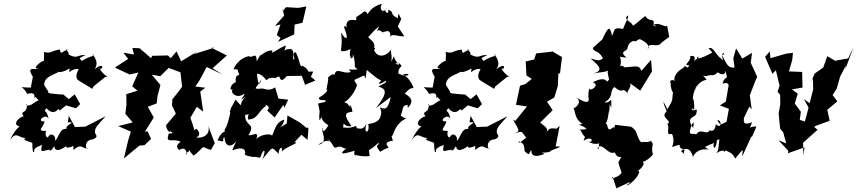

<svg xmlns="http://www.w3.org/2000/svg" viewBox="-20 -825 4670 1046"><path d="M306 -223 340 -251 394 -235 417 -258 387 -311 355 -285 325 -310C307 -310 248 -316 245 -318C236 -345 243 -321 220 -364C223 -403 255 -411 296 -431C254 -430 304 -412 309 -458C281 -438 295 -415 360 -452C352 -408 360 -454 409 -449C367 -374 445 -381 412 -384L483 -341L489 -354L555 -407C588 -400 529 -418 520 -464C531 -419 563 -501 494 -447C523 -482 492 -522 479 -532C510 -515 479 -528 426 -493C413 -509 404 -505 446 -525C399 -528 404 -501 354 -528C355 -560 313 -552 352 -555C314 -546 313 -521 306 -555C253 -548 261 -531 219 -542C223 -518 217 -502 220 -493C213 -499 144 -446 191 -452C175 -440 119 -471 159 -407L148 -348C73 -347 100 -365 129 -313C129 -313 178 -332 166 -288C177 -309 168 -289 219 -259C209 -289 200 -289 153 -256C124 -242 120 -255 126 -261C133 -200 83 -227 109 -191C80 -188 35 -135 104 -135C106 -154 68 -134 35 -64C72 -111 76 -75 119 -73C95 -61 142 -55 156 -46C156 -8 160 15 167 -1C158 -22 215 -36 209 -35C196 19 214 -10 264 -10C240 -15 251 16 275 -29C279 -7 292 6 344 -31C336 -26 337 -11 380 -30V-8C427 -47 421 -16 460 -15C447 -5 434 -63 486 -66C518 -79 503 -89 498 -100C492 -130 519 -149 556 -192L445 -135L388 -133L355 -194L349 -159C405 -160 333 -147 342 -122C304 -131 296 -60 278 -59C290 -75 261 -113 242 -78C239 -72 222 -83 231 -112C176 -110 216 -129 223 -164C174 -159 227 -212 245 -178C231 -242 212 -204 233 -236C278 -183 304 -247 300 -229Z M1022 9C1037 19 1025 32 1050 11C1104 -36 1068 -27 1129 -8L1150 -45L1114 -140C1131 -85 1073 -69 1048 -77C1085 -89 1052 -126 1047 -124C1036 -102 1041 -123 1017 -183L1052 -243L1087 -217L1071 -326L1098 -347L1044 -354L1065 -384L1106 -460L1191 -420L1138 -453L1216 -523L1131 -565H1148L1035 -530L1057 -546L967 -491L942 -545L910 -508L895 -523L809 -521L803 -508L741 -562L701 -564L710 -528L652 -538L678 -504L606 -457L686 -419L734 -430L700 -355L729 -331L668 -312L669 -256L663 -205L703 -158L624 -138L693 -108L679 -63L655 38C684 15 711 -9 740 -32L767 -34L803 -68L784 -110L769 -107L818 -185L785 -243L834 -262L837 -294L838 -302L854 -362L807 -418L853 -410L899 -455L963 -431L972 -353L955 -329L919 -284L917 -251L938 -206L885 -143C885 -115 913 -93 908 -115C912 -99 939 -100 899 -97C880 -37 918 -75 964 -53C919 -20 969 -3 956 -7C992 -33 999 9 997 18C979 0 1028 11 1002 -19Z M1436 -223 1476 -185 1524 -254 1529 -237 1550 -282 1497 -288 1479 -349C1434 -321 1429 -350 1389 -341C1357 -342 1379 -345 1403 -393C1394 -352 1384 -368 1380 -425C1370 -412 1388 -445 1432 -387C1443 -406 1476 -401 1480 -400C1524 -423 1534 -404 1492 -440C1508 -372 1517 -383 1543 -411L1624 -412L1642 -363L1698 -386C1663 -421 1672 -391 1686 -435C1634 -433 1683 -436 1626 -468C1616 -449 1612 -499 1597 -527C1596 -544 1570 -552 1584 -502C1565 -496 1593 -546 1565 -558C1507 -559 1523 -515 1538 -577C1500 -566 1447 -518 1465 -550C1426 -553 1402 -518 1398 -525C1379 -490 1370 -482 1378 -491C1379 -542 1360 -514 1342 -515C1351 -525 1283 -518 1252 -448C1284 -446 1270 -450 1281 -425C1294 -409 1256 -428 1265 -377C1238 -371 1222 -324 1253 -340C1225 -330 1266 -279 1312 -315C1313 -300 1267 -261 1320 -300C1271 -256 1314 -228 1263 -283C1236 -224 1215 -219 1253 -197C1233 -240 1223 -213 1237 -231C1236 -206 1217 -131 1203 -118C1211 -96 1193 -124 1165 -61C1219 -45 1182 -65 1203 -78C1206 -13 1250 -30 1263 -52C1267 -46 1261 -48 1245 -6C1276 -17 1315 -27 1316 8C1299 25 1367 30 1363 31C1373 23 1401 46 1401 24C1420 -25 1431 -5 1409 43C1475 -34 1453 -27 1503 17C1487 5 1519 -48 1516 -1C1544 -20 1504 0 1592 -45C1603 -65 1551 -17 1624 -93C1611 -97 1609 -103 1655 -63C1661 -118 1664 -137 1650 -128L1613 -158L1546 -196L1542 -152C1471 -112 1525 -131 1528 -173C1476 -159 1475 -99 1457 -78C1479 -93 1422 -106 1375 -68C1396 -103 1355 -90 1387 -101C1338 -82 1325 -90 1335 -90C1374 -159 1317 -130 1315 -198C1363 -207 1327 -225 1331 -174C1385 -174 1385 -219 1431 -249C1411 -260 1450 -253 1443 -233ZM1518 -782 1528 -740 1478 -684 1508 -692 1488 -634 1508 -619 1495 -597 1583 -638 1585 -691 1628 -701 1649 -790 1605 -782 1538 -786 1521 -764Z M2058 -660C2060 -629 2110 -690 2107 -620C2110 -648 2145 -625 2183 -627L2147 -681L2166 -721C2148 -755 2154 -761 2147 -726C2096 -751 2135 -756 2094 -773C2105 -738 2060 -763 2090 -780C2055 -741 2045 -792 2063 -805C1976 -783 1987 -721 1976 -764C1982 -717 1988 -762 1965 -763C1909 -719 1923 -744 1921 -716C1911 -713 1870 -729 1867 -687C1874 -659 1856 -701 1855 -674C1878 -621 1873 -591 1838 -648C1851 -564 1822 -539 1853 -547C1851 -552 1842 -536 1891 -558C1874 -517 1903 -483 1903 -530C1925 -459 1898 -466 1929 -448C1893 -440 1867 -457 1892 -433C1845 -417 1810 -468 1800 -409C1816 -400 1803 -442 1767 -402C1770 -382 1765 -380 1758 -334C1758 -344 1782 -331 1718 -293C1715 -267 1761 -291 1753 -270L1713 -261C1729 -194 1716 -225 1720 -170C1760 -214 1701 -181 1769 -143C1751 -109 1733 -99 1737 -129C1721 -122 1777 -47 1713 -36C1786 -91 1802 -16 1763 -71C1807 -35 1787 -9 1824 -26C1856 -29 1852 -1 1879 -27C1822 18 1835 19 1912 -4C1901 37 1940 28 1898 12C1945 31 1982 27 1994 25C1989 -28 1977 14 2044 -49C2042 -22 2017 -44 2051 2C2109 -34 2102 -11 2090 -31C2068 -60 2144 -58 2119 -62C2104 -126 2106 -69 2119 -88C2128 -107 2138 -155 2195 -181C2195 -181 2184 -177 2163 -196C2180 -236 2167 -248 2200 -254L2202 -238C2243 -281 2211 -299 2176 -321C2189 -300 2198 -348 2233 -345C2230 -360 2205 -407 2174 -420C2229 -431 2205 -395 2150 -425C2151 -477 2189 -450 2148 -487C2174 -456 2108 -488 2147 -479C2108 -528 2144 -535 2102 -475C2127 -502 2103 -542 2112 -557C2082 -511 2025 -506 2014 -568C2004 -538 2035 -563 2019 -564C2025 -610 1985 -603 1979 -642C1979 -596 1991 -640 2046 -682C2020 -625 2035 -691 2072 -638ZM1871 -262 1855 -269C1876 -275 1915 -323 1925 -362C1918 -383 1887 -388 1950 -405C1930 -398 1905 -389 1964 -414C1975 -383 1970 -399 1978 -444C2024 -406 2031 -399 2057 -386C2027 -358 2059 -369 2080 -384C2095 -378 2062 -365 2041 -354C2080 -341 2100 -327 2028 -236L2109 -297C2092 -218 2073 -232 2049 -240C2077 -193 2015 -153 2078 -201C2035 -183 2058 -160 1986 -149C1998 -97 1955 -91 1978 -152C1949 -101 1931 -140 1923 -117C1956 -115 1909 -129 1923 -140C1893 -129 1881 -126 1849 -131C1856 -178 1844 -130 1895 -138C1848 -203 1861 -212 1900 -216C1896 -256 1876 -263 1892 -237Z M2495 -223 2529 -251 2583 -235 2606 -258 2576 -311 2544 -285 2514 -310C2496 -310 2437 -316 2434 -318C2425 -345 2432 -321 2409 -364C2412 -403 2444 -411 2485 -431C2443 -430 2493 -412 2498 -458C2470 -438 2484 -415 2549 -452C2541 -408 2549 -454 2598 -449C2556 -374 2634 -381 2601 -384L2672 -341L2678 -354L2744 -407C2777 -400 2718 -418 2709 -464C2720 -419 2752 -501 2683 -447C2712 -482 2681 -522 2668 -532C2699 -515 2668 -528 2615 -493C2602 -509 2593 -505 2635 -525C2588 -528 2593 -501 2543 -528C2544 -560 2502 -552 2541 -555C2503 -546 2502 -521 2495 -555C2442 -548 2450 -531 2408 -542C2412 -518 2406 -502 2409 -493C2402 -499 2333 -446 2380 -452C2364 -440 2308 -471 2348 -407L2337 -348C2262 -347 2289 -365 2318 -313C2318 -313 2367 -332 2355 -288C2366 -309 2357 -289 2408 -259C2398 -289 2389 -289 2342 -256C2313 -242 2309 -255 2315 -261C2322 -200 2272 -227 2298 -191C2269 -188 2224 -135 2293 -135C2295 -154 2257 -134 2224 -64C2261 -111 2265 -75 2308 -73C2284 -61 2331 -55 2345 -46C2345 -8 2349 15 2356 -1C2347 -22 2404 -36 2398 -35C2385 19 2403 -10 2453 -10C2429 -15 2440 16 2464 -29C2468 -7 2481 6 2533 -31C2525 -26 2526 -11 2569 -30V-8C2616 -47 2610 -16 2649 -15C2636 -5 2623 -63 2675 -66C2707 -79 2692 -89 2687 -100C2681 -130 2708 -149 2745 -192L2634 -135L2577 -133L2544 -194L2538 -159C2594 -160 2522 -147 2531 -122C2493 -131 2485 -60 2467 -59C2479 -75 2450 -113 2431 -78C2428 -72 2411 -83 2420 -112C2365 -110 2405 -129 2412 -164C2363 -159 2416 -212 2434 -178C2420 -242 2401 -204 2422 -236C2467 -183 2493 -247 2489 -229Z M2931 5C2985 13 2996 -22 2974 4C2976 -10 3044 -21 3026 -27H3007L3029 -139L2979 -96L3019 -122C2959 -136 2968 -109 2938 -83C2975 -120 2964 -125 2923 -157L2991 -225C2981 -240 2970 -256 2960 -271L3000 -294L3019 -357L3022 -424L3031 -426L3042 -514L2989 -545H3001L2901 -534L2890 -501L2844 -490L2848 -414L2877 -395L2842 -367L2813 -358L2791 -254L2851 -245L2787 -166L2775 -174C2805 -115 2823 -110 2772 -96C2838 -113 2814 -112 2847 -75C2789 -30 2819 -53 2796 -61C2822 -44 2836 -53 2838 -1C2874 30 2855 9 2876 -8C2871 10 2882 41 2946 13Z M3307 -404C3281 -362 3262 -376 3297 -375C3281 -377 3284 -414 3209 -377C3255 -361 3188 -321 3191 -345C3193 -351 3185 -333 3185 -298C3192 -274 3188 -250 3117 -296C3155 -271 3119 -239 3104 -234C3115 -226 3107 -177 3154 -150C3113 -143 3155 -146 3176 -122C3116 -110 3132 -138 3147 -108C3165 -68 3173 -94 3159 -58C3213 -93 3215 -40 3182 -55C3237 -23 3260 -58 3244 -44C3242 9 3230 -16 3241 -26C3266 -42 3296 22 3328 5L3341 25C3371 42 3372 11 3349 60C3354 83 3364 106 3366 114C3364 135 3294 158 3318 139L3338 201L3413 166C3390 206 3384 146 3398 186C3455 151 3477 95 3452 109C3485 84 3501 58 3469 54C3470 68 3516 46 3537 16C3524 -26 3547 -40 3528 -53C3533 -69 3529 -46 3481 -52C3467 -40 3455 -81 3439 -122C3452 -66 3453 -119 3416 -135L3331 -145C3319 -99 3325 -126 3326 -132C3308 -130 3297 -97 3286 -149C3270 -151 3289 -145 3295 -206C3298 -226 3300 -236 3297 -204C3305 -242 3296 -283 3310 -236C3312 -319 3309 -256 3274 -268C3328 -301 3297 -325 3327 -351C3382 -305 3362 -362 3405 -311C3380 -321 3432 -353 3409 -374L3468 -331L3532 -436L3527 -499L3474 -439C3462 -473 3448 -462 3381 -458C3375 -470 3357 -469 3357 -456C3378 -530 3326 -516 3393 -511C3350 -547 3395 -543 3398 -562C3401 -574 3409 -608 3446 -600C3462 -614 3443 -602 3466 -612C3520 -587 3517 -564 3509 -559C3512 -603 3562 -558 3584 -593L3626 -624L3614 -686C3605 -670 3569 -710 3538 -688C3581 -681 3528 -678 3541 -693C3547 -732 3517 -700 3496 -738C3472 -722 3448 -695 3428 -685C3422 -710 3371 -715 3400 -741C3408 -730 3393 -718 3374 -667C3317 -681 3330 -655 3314 -630C3303 -690 3291 -678 3256 -599C3283 -630 3278 -626 3210 -564C3212 -539 3240 -556 3265 -507C3240 -489 3234 -498 3197 -506C3253 -461 3264 -439 3213 -425C3250 -433 3278 -429 3306 -447C3273 -444 3305 -398 3298 -375Z M3861 -538C3878 -551 3800 -500 3778 -508C3767 -514 3814 -529 3758 -491C3751 -472 3787 -530 3740 -519C3748 -491 3694 -466 3734 -470C3725 -436 3716 -484 3702 -454C3661 -436 3639 -386 3665 -380C3625 -406 3628 -363 3634 -375C3631 -340 3655 -289 3651 -349C3635 -267 3656 -297 3616 -230L3594 -272C3599 -236 3616 -224 3610 -216C3574 -186 3648 -164 3616 -151C3630 -93 3651 -95 3622 -142C3613 -67 3632 -106 3643 -92C3665 -27 3614 -13 3668 -33C3705 -42 3657 -27 3709 -8C3696 29 3730 31 3690 -2C3727 -32 3750 0 3757 37C3748 40 3767 -23 3844 -10C3808 -27 3819 -24 3869 -46C3861 -13 3881 -5 3886 -63C3919 -65 3925 -86 3905 -87C3892 -49 3900 -7 3882 10C3936 -25 3921 18 3933 -6C3957 7 3971 7 3985 39C4042 -28 4024 -12 4024 27L4072 -79L4078 -82L4101 -136C4051 -136 4064 -112 4077 -159C4008 -131 4043 -194 4030 -176L4062 -244L4075 -230L4065 -306L4095 -384L4105 -406V-407L4070 -483L4077 -537L4024 -506L3990 -561L3975 -507L3982 -458C3937 -446 3927 -514 3912 -523C3948 -539 3896 -549 3921 -497C3876 -522 3871 -572 3840 -563ZM3940 -373 3950 -363 3934 -271 3902 -251 3951 -232 3938 -161C3917 -154 3904 -133 3888 -171C3916 -170 3910 -117 3880 -149C3873 -84 3829 -128 3847 -116C3827 -82 3798 -135 3770 -89C3778 -105 3739 -84 3738 -106C3743 -143 3768 -188 3756 -128C3718 -184 3754 -181 3772 -201C3788 -258 3754 -201 3748 -236L3762 -227C3764 -253 3757 -310 3755 -274C3751 -356 3809 -376 3767 -345C3773 -354 3798 -387 3829 -390C3810 -424 3789 -410 3831 -411C3853 -423 3863 -403 3890 -431C3918 -411 3933 -422 3932 -440C3950 -375 3932 -423 3916 -370Z M4337 -172 4343 -216 4310 -261 4326 -315 4294 -338 4352 -348 4350 -433 4278 -436 4296 -498 4300 -537 4264 -533 4177 -508 4174 -545 4148 -516 4188 -423 4207 -442 4227 -358 4216 -325 4230 -309 4231 -258 4222 -206 4230 -124 4247 -104 4263 -44 4221 -61 4275 -3 4272 10 4363 -22 4357 24 4355 -47 4434 -118 4416 -133 4423 -139 4500 -167 4487 -227 4542 -273 4516 -307 4539 -344 4557 -408 4589 -469 4586 -450 4630 -568 4601 -507 4530 -494 4487 -519 4465 -457 4419 -425 4397 -377 4409 -398 4410 -338 4391 -263 4360 -285 4385 -238 4365 -163Z"/></svg>

Font: Asimov Aggro
Style: CondIt
Weight: 500
Designer: Google
Version: Version 2.000980; 2014